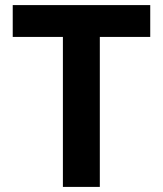

<svg xmlns="http://www.w3.org/2000/svg" viewBox="-20 -734 640 754"><path d="M372 0V-589H570V-714H30V-589H227V0Z"/></svg>

Font: Noto Sans Mono UI
Style: Bold
Weight: 700
Designer: Monotype Design team
Foundry: Monotype Imaging Inc.
Version: 1.000